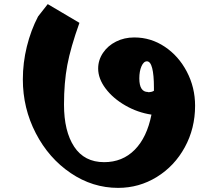

<svg xmlns="http://www.w3.org/2000/svg" viewBox="-20 -903 1067 933"><path d="M928 -389Q928 -279 878 -187.5Q828 -96 742 -43Q656 10 554 10Q430 10 323.5 -62Q217 -134 154 -255.5Q91 -377 91 -517Q91 -598 110.5 -677Q130 -756 165 -823L212 -883L366 -792Q323 -672 307 -586.5Q291 -501 291 -395Q291 -265 340.5 -190Q390 -115 486 -115Q575 -115 634.5 -175Q694 -235 716 -346Q649 -356 589 -390.5Q529 -425 493 -473Q457 -521 457 -570Q457 -611 480.5 -646Q504 -681 544 -701Q584 -721 632 -721H633Q713 -721 780.5 -676Q848 -631 888 -554.5Q928 -478 928 -389ZM728 -462V-477Q728 -539 719.5 -572Q711 -605 694 -605Q678 -605 667.5 -581Q657 -557 657 -522Q657 -456 699 -456V-455Q718 -455 728 -462Z"/></svg>

Font: Inknut Antiqua ExtraBold
Style: Regular
Weight: 800
Designer: Claus Eggers Sørensen
Foundry: Claus Eggers Sørensen
Version: Version 1.003; ttfautohint (v1.8.2) -l 8 -r 50 -G 200 -x 14 